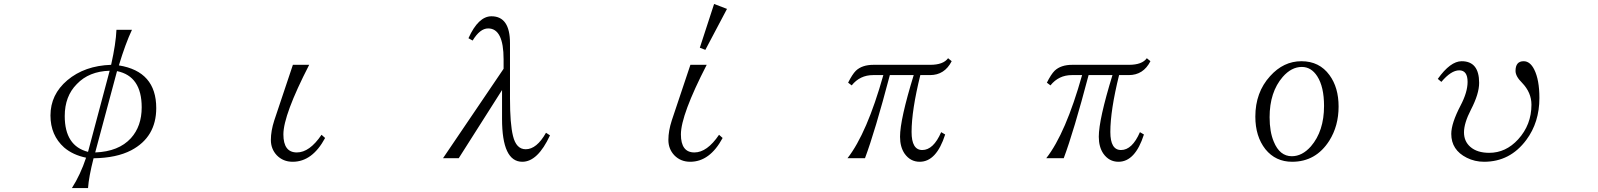

<svg xmlns="http://www.w3.org/2000/svg" viewBox="-20 -850 8040 966"><path d="M341.8 96.2Q384.8 28.8 413.1 -56.6Q346.7 -70.3 302.7 -107.9Q233.9 -169.4 233.9 -269Q233.9 -374.5 318.8 -446.3Q405.8 -519.5 539.1 -523.9Q563 -630.4 565.9 -700.2H644Q611.3 -630.9 578.1 -521Q766.1 -490.7 766.1 -306.2Q766.1 -160.2 640.1 -93.8Q565.9 -55.2 450.7 -53.7Q426.8 40 422.9 96.2ZM531.7 -494.1Q427.7 -491.2 366.7 -427.2Q305.7 -366.2 305.7 -266.1Q305.7 -115.7 422.9 -85.9ZM568.8 -492.2 459 -83Q577.1 -87.4 638.7 -154.8Q692.9 -214.8 692.9 -310.1Q692.9 -466.8 568.8 -492.2Z M1453.6 -523.9H1535.6Q1405.8 -271.5 1405.8 -173.8Q1405.8 -83 1473.6 -83Q1537.6 -83 1597.7 -171.9L1615.7 -155.8Q1551.3 -36.1 1452.6 -36.1Q1404.3 -36.1 1372.6 -68.8Q1342.8 -100.6 1342.8 -146Q1342.8 -191.4 1359.9 -244.1Z M2513.7 -503.9V-551.8Q2513.7 -707 2436 -707Q2395 -707 2357.9 -646L2336.9 -657.7Q2386.7 -768.1 2452.6 -768.1Q2545.9 -768.1 2545.9 -632.8V-354Q2545.9 -226.1 2561 -166Q2577.1 -99.1 2625 -99.1Q2680.2 -99.1 2727.1 -182.1L2747.1 -168.9Q2685.5 -36.1 2607.9 -36.1Q2505.9 -36.1 2505.9 -252V-397L2288.1 -54.2H2209Z M3453.6 -523.9H3535.6Q3405.8 -271.5 3405.8 -173.8Q3405.8 -83 3473.6 -83Q3537.6 -83 3597.7 -171.9L3615.7 -155.8Q3551.3 -36.1 3452.6 -36.1Q3404.3 -36.1 3372.6 -68.8Q3342.8 -100.6 3342.8 -146Q3342.8 -191.4 3359.9 -244.1ZM3572.8 -830.1 3637.7 -805.2 3528.8 -599.1 3501 -609.9Z M4247.1 -434.1Q4268.1 -476.1 4286.1 -494.1Q4317.4 -523.9 4375 -523.9H4660.2Q4726.1 -523.9 4750 -557.1L4768.1 -542Q4732.4 -472.2 4659.2 -472.2H4610.4Q4566.4 -294.4 4566.4 -186Q4566.4 -95.2 4620.1 -95.2Q4676.3 -95.2 4715.3 -185.1L4735.4 -173.3Q4691.4 -36.1 4607.4 -36.1Q4560.1 -36.1 4531.2 -77.1Q4508.3 -110.8 4508.3 -162.1Q4508.3 -248.5 4577.1 -472.2H4457Q4381.8 -187 4332 -54.2H4244.1Q4341.8 -179.2 4424.3 -472.2H4373Q4306.6 -472.2 4265.1 -420.4Z M5247.1 -434.1Q5268.1 -476.1 5286.1 -494.1Q5317.4 -523.9 5375 -523.9H5660.2Q5726.1 -523.9 5750 -557.1L5768.1 -542Q5732.4 -472.2 5659.2 -472.2H5610.4Q5566.4 -294.4 5566.4 -186Q5566.4 -95.2 5620.1 -95.2Q5676.3 -95.2 5715.3 -185.1L5735.4 -173.3Q5691.4 -36.1 5607.4 -36.1Q5560.1 -36.1 5531.2 -77.1Q5508.3 -110.8 5508.3 -162.1Q5508.3 -248.5 5577.1 -472.2H5457Q5381.8 -187 5332 -54.2H5244.1Q5341.8 -179.2 5424.3 -472.2H5373Q5306.6 -472.2 5265.1 -420.4Z M6527.8 -542Q6618.2 -542 6668.9 -472.2Q6714.8 -409.7 6714.8 -314Q6714.8 -216.3 6668 -142.1Q6600.6 -36.1 6481 -36.1Q6397.9 -36.1 6346.7 -99.1Q6295.9 -163.6 6295.9 -263.2Q6295.9 -385.3 6370.1 -466.8Q6437.5 -542 6527.8 -542ZM6529.8 -513.2Q6477.5 -513.2 6433.6 -462.9Q6367.7 -386.7 6367.7 -260.3Q6367.7 -186.5 6388.7 -137.2Q6418.5 -64 6479.5 -64Q6531.7 -64 6575.7 -113.8Q6641.6 -190.4 6641.6 -316.9Q6641.6 -413.1 6607.4 -466.3Q6577.1 -513.2 6529.8 -513.2Z M7213.9 -453.1Q7277.3 -542 7334 -542Q7421.9 -542 7421.9 -433.1Q7421.9 -377.9 7380.9 -298.8Q7345.7 -230.5 7345.7 -184.1Q7345.7 -138.7 7377.9 -110.8Q7412.1 -81.1 7472.7 -81.1Q7556.2 -81.1 7618.2 -148.9Q7685.1 -222.2 7685.1 -323.2Q7685.1 -384.3 7638.2 -433.1Q7605 -465.8 7605 -493.2Q7605 -542 7646 -542Q7678.2 -542 7699.2 -500Q7725.1 -448.2 7725.1 -356.9Q7725.1 -234.4 7659.2 -146Q7577.6 -36.1 7446.8 -36.1Q7399.9 -36.1 7359.9 -56.2Q7281.7 -95.2 7281.7 -176.3Q7281.7 -229.5 7328.6 -319.3Q7363.8 -386.2 7363.8 -438Q7363.8 -496.1 7321.8 -496.1Q7280.8 -496.1 7231.9 -438Z"/></svg>

Font: I.Ming
Style: Regular
Weight: 400
Designer: Ichiten Fonts Project
Version: Version 5.10 Mar 24, 2018